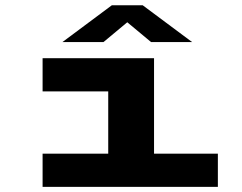

<svg xmlns="http://www.w3.org/2000/svg" viewBox="-20 -726 940 746"><path d="M145.5 0V-129H400.5V-371H145.5V-500H578.5V-129H826.5V0ZM222.5 -562.5 414.5 -705.5H534.5L726.5 -562.5H567L474.5 -639.5L382 -562.5Z"/></svg>

Font: Trispace Expanded
Style: Bold
Weight: 700
Width: 7
Designer: Tyler Finck
Foundry: Etcetera Type Company
Version: Version 1.210; ttfautohint (v1.8.3)